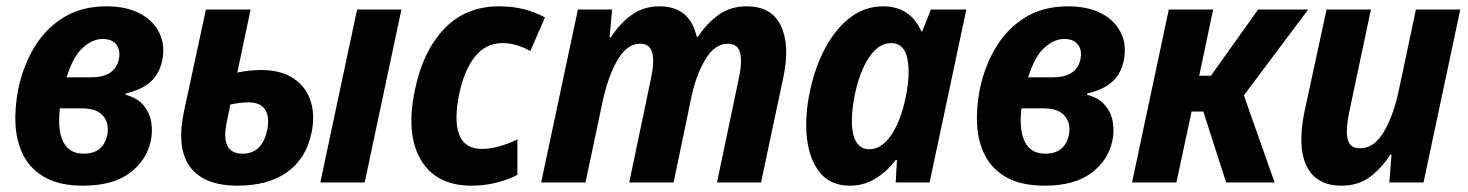

<svg xmlns="http://www.w3.org/2000/svg" viewBox="-20 -576 4634 606"><path d="M242 10Q170 10 124 -15Q78 -40 55 -83.5Q32 -127 29 -182Q26 -237 38 -297Q54 -371 90 -429.5Q126 -488 182.5 -522Q239 -556 316 -556Q378 -556 420.5 -534Q463 -512 482.5 -473Q502 -434 492 -385Q483 -343 455.5 -318Q428 -293 377 -281L376 -277Q414 -267 433.5 -243Q453 -219 457.5 -189.5Q462 -160 456 -132Q443 -70 389.5 -30Q336 10 242 10ZM304 -453Q272 -453 241.5 -425.5Q211 -398 190 -332H268Q342 -332 355 -388Q361 -417 347.5 -435Q334 -453 304 -453ZM244 -91Q307 -91 319 -152Q325 -189 304.5 -211.5Q284 -234 239 -234H169Q161 -166 179.5 -128.5Q198 -91 244 -91Z M730 10Q624 10 580 -49Q536 -108 561 -226L630 -546H771L729 -347Q768 -355 804 -355Q867 -355 906.5 -328.5Q946 -302 960.5 -257Q975 -212 963 -156Q946 -75 886 -32.5Q826 10 730 10ZM991 0 1107 -546H1247L1131 0ZM696 -192Q674 -91 746 -91Q807 -91 823 -164Q832 -206 817 -229.5Q802 -253 765 -253Q738 -253 707 -246Z M1468 10Q1356 10 1308 -72Q1260 -154 1290 -294Q1315 -415 1382.5 -485.5Q1450 -556 1555 -556Q1598 -556 1633.5 -547Q1669 -538 1700 -521L1654 -415Q1632 -427 1610 -433.5Q1588 -440 1566 -440Q1513 -440 1479 -397Q1445 -354 1430 -282Q1412 -198 1429 -152Q1446 -106 1501 -106Q1551 -106 1613 -136V-24Q1582 -8 1545 1Q1508 10 1468 10Z M1688 0 1804 -546H1912L1904 -458H1908Q1937 -503 1974.5 -529.5Q2012 -556 2062 -556Q2157 -556 2179 -460H2183Q2211 -503 2248.5 -529.5Q2286 -556 2337 -556Q2416 -556 2445 -494Q2474 -432 2452 -330L2382 0H2243L2312 -329Q2323 -380 2316 -409Q2309 -438 2277 -438Q2236 -438 2206 -388Q2176 -338 2161 -264L2106 0H1966L2035 -330Q2046 -381 2038.5 -409.5Q2031 -438 2001 -438Q1972 -438 1949.5 -414Q1927 -390 1910 -348.5Q1893 -307 1882 -256L1828 0Z M2662 10Q2602 10 2568.5 -30.5Q2535 -71 2527 -139Q2519 -207 2537 -291Q2553 -366 2585.5 -426Q2618 -486 2664 -521Q2710 -556 2767 -556Q2853 -556 2888 -477H2891L2918 -546H3030L2914 0H2807L2811 -71H2807Q2778 -33 2742 -11.5Q2706 10 2662 10ZM2724 -105Q2763 -105 2793.5 -150.5Q2824 -196 2839 -271Q2854 -345 2843.5 -392.5Q2833 -440 2793 -440Q2753 -440 2723 -395Q2693 -350 2678 -277Q2662 -196 2673.5 -150.5Q2685 -105 2724 -105Z M3277 10Q3205 10 3159 -15Q3113 -40 3090 -83.5Q3067 -127 3064 -182Q3061 -237 3073 -297Q3089 -371 3125 -429.5Q3161 -488 3217.5 -522Q3274 -556 3351 -556Q3413 -556 3455.5 -534Q3498 -512 3517.5 -473Q3537 -434 3527 -385Q3518 -343 3490.5 -318Q3463 -293 3412 -281L3411 -277Q3449 -267 3468.5 -243Q3488 -219 3492.5 -189.5Q3497 -160 3491 -132Q3478 -70 3424.5 -30Q3371 10 3277 10ZM3339 -453Q3307 -453 3276.5 -425.5Q3246 -398 3225 -332H3303Q3377 -332 3390 -388Q3396 -417 3382.5 -435Q3369 -453 3339 -453ZM3279 -91Q3342 -91 3354 -152Q3360 -189 3339.5 -211.5Q3319 -234 3274 -234H3204Q3196 -166 3214.5 -128.5Q3233 -91 3279 -91Z M3553 0 3669 -546H3809L3765 -337H3802L3951 -546H4109L3906 -275L4003 0H3850L3778 -224H3741L3693 0Z M4214 10Q4134 10 4104 -52Q4074 -114 4098 -227L4167 -546H4307L4238 -220Q4232 -190 4231 -164.5Q4230 -139 4239 -123.5Q4248 -108 4273 -108Q4317 -108 4347.5 -159.5Q4378 -211 4395 -291L4449 -546H4589L4473 0H4365L4372 -88H4368Q4339 -43 4302.5 -16.5Q4266 10 4214 10Z"/></svg>

Font: Noto Sans SemiCondensed
Style: Bold Italic
Weight: 700
Width: 4
Italic angle: -12°
Designer: Monotype Design Team
Foundry: Monotype Imaging Inc.
Version: Version 2.013; ttfautohint (v1.8.4.7-5d5b)